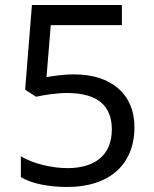

<svg xmlns="http://www.w3.org/2000/svg" viewBox="-20 -734 612 764"><path d="M275 -438C228 -438 188 -431 165 -427L182 -634H465V-714H107L80 -377L124 -349C153 -356 208 -364 246 -364C370 -364 425 -312 425 -219C425 -114 354 -65 249 -65C186 -65 111 -83 63 -112V-29C107 -3 174 10 248 10C416 10 515 -80 515 -228C515 -361 421 -438 275 -438Z"/></svg>

Font: Noto Sans Kayah Li
Style: Regular
Weight: 400
Designer: Monotype Design Team, Sérgio Martins
Foundry: Monotype Imaging Inc.
Version: Version 2.002